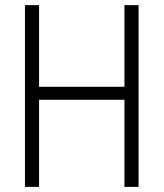

<svg xmlns="http://www.w3.org/2000/svg" viewBox="-20 -731 640 751"><path d="M522 0H466.8V-340.8H132.8V0H77.6V-710.9H132.8V-391.6H466.8V-710.9H522Z"/></svg>

Font: TypoPRO Roboto Mono
Style: Regular
Weight: 300
Designer: Google
Version: Version 2.000986; 2015; ttfautohint (v1.3)